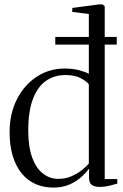

<svg xmlns="http://www.w3.org/2000/svg" viewBox="-20 -839 559 870"><path d="M221.5 11Q176.5 11 140 -5.5Q103.5 -22 77.5 -54.2Q51.5 -86.5 37.5 -133Q23.5 -179.5 23.5 -240Q23.5 -323 56.2 -388.2Q89 -453.5 145.8 -491Q202.5 -528.5 273.5 -528.5Q310 -528.5 338.8 -520.8Q367.5 -513 382.5 -504.5V-775.5L307.5 -785V-803L427.5 -819H445L454.5 -811V-27.5H511.5V-7Q495 -2 474 3Q453 8 434 8Q408 8 395.8 -1.2Q383.5 -10.5 383.5 -33.5V-75Q374 -61 352.5 -40.5Q331 -20 298.5 -4.5Q266 11 221.5 11ZM244 -28.5Q277 -28.5 304.2 -40.5Q331.5 -52.5 351.5 -68.8Q371.5 -85 382.5 -98V-457Q372.5 -470.5 345.8 -484.8Q319 -499 277.5 -499Q224 -499 186 -471Q148 -443 128 -387.2Q108 -331.5 108 -249Q108 -173.5 126 -124.8Q144 -76 175 -52.2Q206 -28.5 244 -28.5ZM230.5 -671.5H509V-637H230.5Z"/></svg>

Font: Merriweather 120pt Light
Style: Regular
Weight: 300
Version: Version 2.100